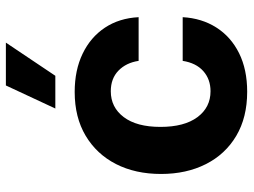

<svg xmlns="http://www.w3.org/2000/svg" viewBox="-120 -696 828 627"><g transform="rotate(-90 293.5 -383.0)"><path d="M306.8 10.7Q223 10.7 162.8 -25Q102.6 -60.7 70.5 -124.3Q38.4 -187.9 38.4 -270.6Q38.4 -354.4 70.8 -417.8Q103.3 -481.2 163.4 -516.9Q223.4 -552.6 306.1 -552.6Q377.5 -552.6 431.3 -526.6Q485.1 -500.7 516.2 -453.8Q547.2 -407 550.4 -343.8H407.7Q401.6 -384.6 375.9 -409.6Q350.1 -434.7 308.6 -434.7Q256 -434.7 224.1 -392.4Q192.1 -350.1 192.1 -272.7Q192.1 -194.6 223.9 -151.8Q255.7 -109 308.6 -109Q347.7 -109 374.3 -132.6Q400.9 -156.2 407.7 -199.9H550.4Q546.9 -137.4 516.5 -89.8Q486.2 -42.3 432.9 -15.8Q379.6 10.7 306.8 10.7ZM252.1 -615.8 327.4 -777.3H467.3L359 -615.8Z"/></g></svg>

Font: Inter Zeller
Style: Bold
Weight: 700
Designer: Rasmus Andersson; Joe Bland
Foundry: zeller
Version: Version 3.015;git-dec3a8cb1